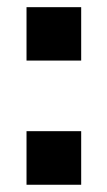

<svg xmlns="http://www.w3.org/2000/svg" viewBox="-20 -510 296 530"><path d="M53.2 -490.2H204.1V-342.8H53.2ZM53.2 0V-147.9H204.1V0Z"/></svg>

Font: SUSE
Style: Bold
Weight: 700
Designer: Rene Bieder
Foundry: SUSE
Version: Version 1.000